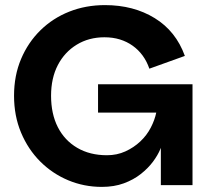

<svg xmlns="http://www.w3.org/2000/svg" viewBox="-20 -725 810 752"><path d="M565 -456Q555 -485 538.5 -507.5Q522 -530 499.5 -546Q477 -562 449.5 -570.5Q422 -579 389 -579Q328 -579 280.5 -550Q233 -521 206.5 -470Q180 -419 180 -350Q180 -279 206.5 -227Q233 -175 282.5 -146Q332 -117 399 -117Q438 -117 471 -132Q504 -147 529.5 -171Q555 -195 570.5 -225Q586 -255 592 -284H364V-395H734V0H610V-177L620 -182Q618 -165 608 -141Q598 -117 579 -91.5Q560 -66 531.5 -43.5Q503 -21 465 -7Q427 7 379 7Q309 7 247 -19Q185 -45 137.5 -92.5Q90 -140 62.5 -205.5Q35 -271 35 -350Q35 -429 62.5 -494Q90 -559 138.5 -606.5Q187 -654 251.5 -679.5Q316 -705 391 -705Q503 -705 586 -654Q669 -603 704 -506Z"/></svg>

Font: Parkinsans SemiBold
Style: Regular
Weight: 600
Designer: Red Stone, Indian Type Foundry
Foundry: Indian Type Foundry
Version: Version 1.000